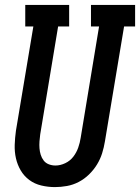

<svg xmlns="http://www.w3.org/2000/svg" viewBox="-20 -755 571 783"><path d="M204 8Q176 8 148.5 1.5Q121 -5 99.5 -21Q78 -37 64.5 -60Q51 -83 45 -109.5Q39 -136 40 -164.5Q41 -193 45 -222L116 -647H83V-735H262V-647H217L144 -207Q142 -193 141 -178.5Q140 -164 141 -150.5Q142 -137 146 -124Q150 -111 158 -100.5Q166 -90 179 -85Q192 -80 206 -80Q226 -80 246 -89.5Q266 -99 279 -116Q292 -133 299 -153Q306 -173 309 -193L384 -647H351V-735H531V-647H486L408 -179Q404 -154 396.5 -130Q389 -106 375.5 -84Q362 -62 343 -43.5Q324 -25 301 -13Q278 -1 253 3.5Q228 8 204 8Z"/></svg>

Font: Iosevka Slab Semibold
Style: Italic
Weight: 600
Italic angle: -9°
Monospace: yes
Designer: Belleve Invis
Foundry: Belleve Invis
Version: Version 11.1.1; ttfautohint (v1.8.3)